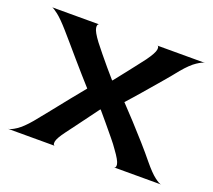

<svg xmlns="http://www.w3.org/2000/svg" viewBox="-88 -581 770 695"><g transform="rotate(20 297.5 -234.0)"><path d="M3 0Q13 0 34 -14Q55 -28 81 -59Q100 -82 125.5 -114Q151 -146 177 -178.5Q203 -211 223 -235Q207 -253 187 -275.5Q167 -298 146.5 -322Q126 -346 107 -368Q88 -390 74 -406Q45 -439 27 -453Q9 -467 3 -468H184Q176 -467 178 -452.5Q180 -438 204 -406Q215 -392 231.5 -371.5Q248 -351 265.5 -330.5Q283 -310 297 -294H299Q311 -309 327 -329.5Q343 -350 359.5 -371Q376 -392 388 -408Q411 -440 413 -454Q415 -468 408 -468H592Q583 -468 562.5 -454.5Q542 -441 515 -409Q497 -386 470 -354.5Q443 -323 415.5 -291Q388 -259 366 -235Q390 -210 418 -179.5Q446 -149 473 -118.5Q500 -88 521 -62Q549 -28 567.5 -14Q586 0 593 0H411Q420 0 418 -14Q416 -28 391 -62Q381 -77 363.5 -98Q346 -119 327.5 -141.5Q309 -164 295 -180H293Q281 -164 264.5 -141.5Q248 -119 232 -97.5Q216 -76 204 -60Q180 -28 178 -14Q176 0 184 0Z"/></g></svg>

Font: Red Rose Medium
Style: Regular
Weight: 500
Designer: Jaikishan Patel
Version: Version 2.000